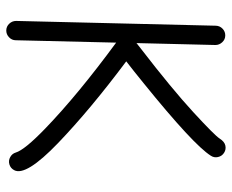

<svg xmlns="http://www.w3.org/2000/svg" viewBox="-85 -660 761 631"><g transform="rotate(90 295.5 -344.5)"><path d="M127.9 -671.9Q124.5 -526.4 121.6 -412.6L139.6 -426.8Q272 -528.8 348.4 -599.1Q424.8 -669.4 435.1 -685.5Q445.3 -701.7 458.3 -704.6Q471.2 -707.5 482.2 -700.4Q493.2 -693.4 496.1 -680.4Q499 -667.5 491.7 -656.7Q455.1 -599.1 253.4 -436Q210.9 -401.4 181.6 -378.9Q339.8 -260.7 450.2 -154.8Q560.5 -48.8 539.1 -10.3Q532.7 1.5 520.3 5.1Q507.8 8.8 496.3 2.4Q484.9 -3.9 481.4 -15.6Q472.7 -44.9 402.3 -112.8Q291.5 -219.7 120.1 -345.7Q113.3 -66.9 112.3 -16.1Q112.3 -2.9 102.5 6.3Q92.8 15.6 79.8 15.4Q66.9 15.1 57.9 5.6Q48.8 -3.9 48.8 -17.1Q50.3 -92.8 64.5 -673.3Q64.9 -686.5 74.5 -695.6Q84 -704.6 96.9 -704.3Q109.9 -704.1 118.9 -694.3Q127.9 -684.6 127.9 -671.9Z"/></g></svg>

Font: Chilanka
Style: Regular
Weight: 400
Designer: Santhosh Thottingal <santhosh.thottingal@gmail.com>
Foundry: Swathanthra Malayalam Computing(SMC)
Version: Version 1.3; 20181103